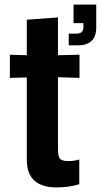

<svg xmlns="http://www.w3.org/2000/svg" viewBox="-20 -810 440 838"><path d="M280 -612V-663H312Q344 -663 344 -690V-709H301V-790H400V-690Q400 -612 319 -612ZM228 8Q97 8 97 -112V-472L23 -470V-571L97 -569V-724L233 -734V-569L327 -571V-470L233 -473V-160Q233 -128 241.5 -117.5Q250 -107 278 -107Q293 -107 305.5 -109Q318 -111 326 -114V-6Q304 1 277.5 4.5Q251 8 228 8Z"/></svg>

Font: BDO Grotesk DemiBold
Style: Regular
Weight: 600
Designer: Deni Anggara
Foundry: Lokal Container
Version: Version 2.000